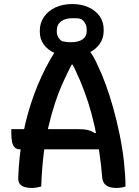

<svg xmlns="http://www.w3.org/2000/svg" viewBox="-20 -920 690 950"><path d="M36 -281H367Q396 -281 415 -276.5Q434 -272 449 -261L486 -271V-181H80Q63 -181 53 -190.5Q43 -200 39.5 -218.5Q36 -237 36 -263ZM184 3Q173 6 160.5 8Q148 10 135 10Q117 10 102 5.5Q87 1 78.5 -9.5Q70 -20 70 -38Q72 -94 78 -148.5Q84 -203 94 -255.5Q104 -308 118 -357.5Q132 -407 149 -453.5Q166 -500 186.5 -544Q207 -588 230 -628Q253 -668 279 -704Q289 -707 301.5 -708.5Q314 -710 330 -710Q361 -710 383 -700.5Q405 -691 424.5 -666Q444 -641 465 -593Q485 -552 504 -499.5Q523 -447 540 -386.5Q557 -326 571 -259Q585 -192 593 -123Q596 -92 598.5 -59.5Q601 -27 601 3Q592 6 580.5 8Q569 10 557 10Q535 10 519.5 4.5Q504 -1 496 -12Q488 -23 486 -40Q480 -110 470.5 -174Q461 -238 447.5 -298Q434 -358 416 -414Q398 -470 375.5 -523Q353 -576 326 -627L369 -600H303L348 -627Q319 -572 294.5 -518Q270 -464 251.5 -407.5Q233 -351 218.5 -288Q204 -225 195.5 -153.5Q187 -82 184 3ZM338 -900Q383 -900 418 -884Q453 -868 473 -840Q493 -812 493 -773V-767Q493 -730 472.5 -701.5Q452 -673 415.5 -657.5Q379 -642 332 -642Q287 -642 252 -657Q217 -672 197 -699Q177 -726 177 -763V-769Q177 -807 198 -837Q219 -867 255 -883.5Q291 -900 338 -900ZM341 -830Q302 -830 281.5 -814Q261 -798 261 -769V-763Q261 -749 268 -736.5Q275 -724 287 -716Q297 -714 307.5 -712.5Q318 -711 329 -711Q369 -711 389 -725.5Q409 -740 409 -767V-773Q409 -790 402 -803.5Q395 -817 381 -826Q371 -829 361.5 -829.5Q352 -830 341 -830Z"/></svg>

Font: Recursive Casual Medium
Style: Regular
Weight: 500
Version: Version 1.047